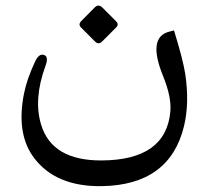

<svg xmlns="http://www.w3.org/2000/svg" viewBox="-20 -448 736 667"><path d="M623.5 -191.4Q638.7 -90.3 619.1 -9.3Q569.3 195.3 332.5 198.7Q174.8 200.7 99.1 101.6Q35.2 18.1 63.5 -123.5Q73.7 -173.8 101.1 -232.4Q114.7 -262.7 132.3 -257.3Q150.4 -252.4 137.7 -218.3Q95.7 -103 123 -14.6Q160.6 109.9 332.5 109.4Q556.6 108.4 571.8 -60.5Q576.2 -110.8 546.4 -184.1Q491.7 -318.4 567.4 -337.9L584.5 -342.3Q615.7 -241.2 623.5 -191.4ZM336 -421.4 383.1 -374.3Q394.1 -363.3 383.6 -352.7L334.3 -303.4Q322.1 -291.8 310.5 -303.4L261.8 -352.2Q250.1 -363.3 263.4 -376L308.8 -422Q322.1 -435.2 336 -421.4Z"/></svg>

Font: Gandom FD
Style: FD
Weight: 400
Foundry: DejaVu fonts team - Redesigned by Saber Rastikerdar - Based on Samim Font
Version: Version 0.6